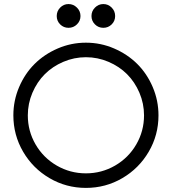

<svg xmlns="http://www.w3.org/2000/svg" viewBox="-20 -917 848 947"><path d="M377 -837.9Q377 -814 359.6 -796.9Q342.3 -779.8 317.9 -779.8Q293.9 -779.8 276.9 -796.6Q259.8 -813.5 259.8 -837.9Q259.8 -862.3 276.9 -879.6Q293.9 -897 317.9 -897Q341.8 -897 359.4 -879.6Q377 -862.3 377 -837.9ZM489.7 -779.8Q465.3 -779.8 448.2 -796.9Q431.2 -814 431.2 -837.9Q431.2 -862.3 448.5 -879.6Q465.8 -897 489.7 -897Q513.7 -897 530.8 -879.6Q547.9 -862.3 547.9 -837.9Q547.9 -813.5 530.8 -796.6Q513.7 -779.8 489.7 -779.8ZM761.7 -348.1Q761.7 -251 713.6 -168.7Q665.5 -86.4 583.3 -38.3Q501 9.8 403.8 9.8Q306.6 9.8 224.4 -38.3Q142.1 -86.4 94 -168.7Q45.9 -251 45.9 -348.1Q45.9 -420.9 74.2 -487.3Q102.5 -553.7 150.6 -601.6Q198.7 -649.4 264.9 -678Q331.1 -706.5 403.8 -706.5Q476.6 -706.5 542.7 -678Q608.9 -649.4 657 -601.6Q705.1 -553.7 733.4 -487.3Q761.7 -420.9 761.7 -348.1ZM690.4 -348.1Q690.4 -406.2 667.7 -459.5Q645 -512.7 606.7 -551Q568.4 -589.4 515.1 -612.1Q461.9 -634.8 403.8 -634.8Q345.7 -634.8 292.5 -612.1Q239.3 -589.4 200.9 -551Q162.6 -512.7 139.9 -459.5Q117.2 -406.2 117.2 -348.1Q117.2 -270.5 155.5 -204.6Q193.8 -138.7 260 -100.3Q326.2 -62 403.8 -62Q481.4 -62 547.6 -100.3Q613.8 -138.7 652.1 -204.6Q690.4 -270.5 690.4 -348.1Z"/></svg>

Font: Basically A Sans Serif
Style: Regular
Weight: 400
Designer: Hyung-Suk Kim
Foundry: Mental Design
Version: 1.000